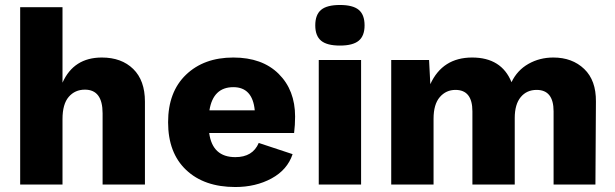

<svg xmlns="http://www.w3.org/2000/svg" viewBox="-20 -741 2471 771"><path d="M61 0V-712H231V-409Q276 -510 389 -510Q468 -510 515 -464Q562 -418 562 -333V0H392V-286Q392 -381 321 -381Q281 -381 256 -352Q231 -323 231 -263V0Z M1165 -273Q1165 -239 1161 -207H820Q833 -110 925 -110Q995 -110 1019 -167L1155 -122Q1134 -59 1070.5 -24.5Q1007 10 925 10Q800 10 727.5 -58.5Q655 -127 655 -250Q655 -372 727 -441Q799 -510 917 -510Q1033 -510 1099 -444.5Q1165 -379 1165 -273ZM917 -391Q836 -391 821 -298H1003Q994 -391 917 -391Z M1246 -639Q1246 -682 1269.5 -701.5Q1293 -721 1345 -721Q1397 -721 1420.5 -701.5Q1444 -682 1444 -639Q1444 -597 1420.5 -577.5Q1397 -558 1345 -558Q1293 -558 1269.5 -577.5Q1246 -597 1246 -639ZM1430 -500V0H1260V-500Z M1551 0V-500H1703L1708 -403Q1757 -510 1876 -510Q1994 -510 2034 -411Q2057 -459 2102 -484.5Q2147 -510 2202 -510Q2278 -510 2326 -464Q2374 -418 2373 -333L2371 0H2203V-294Q2203 -380 2135 -380Q2095 -380 2071 -351Q2047 -322 2047 -267V0H1877V-294Q1877 -380 1809 -380Q1771 -380 1746 -351Q1721 -322 1721 -264V0Z"/></svg>

Font: Elaine Sans
Style: Bold
Weight: 700
Designer: Wei Huang
Foundry: Wei Huang
Version: Version 2.001;December 24, 2019;FontCreator 12.0.0.2547 64-b